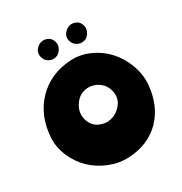

<svg xmlns="http://www.w3.org/2000/svg" viewBox="-202 -1072 1128 1190"><g transform="rotate(-30 361.5 -477.0)"><path d="M212 -847Q207 -875 224 -895.5Q241 -916 264 -922Q286 -927 309 -916Q332 -905 340 -877Q348 -850 332 -824.5Q316 -799 293 -794Q266 -787 241.5 -802Q217 -817 212 -847ZM414 -847Q409 -875 426.5 -895.5Q444 -916 467 -922Q489 -927 512 -916Q535 -905 543 -877Q550 -850 534.5 -824.5Q519 -799 496 -794Q469 -787 444.5 -802Q420 -817 414 -847ZM399 -291Q441 -301 473 -340Q505 -379 495 -431Q484 -485 438 -512.5Q392 -540 341 -526Q298 -515 269.5 -468Q241 -421 256 -369Q271 -319 314.5 -299.5Q358 -280 399 -291ZM362 -731Q432 -735 498.5 -705Q565 -675 611.5 -623.5Q658 -572 684 -503Q710 -434 705 -362Q693 -216 605.5 -126.5Q518 -37 375 -30Q304 -27 236.5 -54.5Q169 -82 120 -129.5Q71 -177 43 -242Q15 -307 18 -374Q27 -529 121.5 -626Q216 -723 362 -731Z"/></g></svg>

Font: LONDON PRESLEY
Style: Regular
Weight: 400
Version: Version 001.000